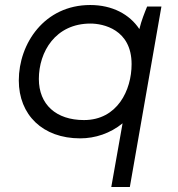

<svg xmlns="http://www.w3.org/2000/svg" viewBox="-20 -546 709 766"><path d="M567 -520C558 -498 544 -464 536 -430C497 -489 428 -526 340 -526C157 -526 55 -372 55 -225C55 -88 150 6 300 6C360 6 420 -14 469 -54L424 200H498L624 -520ZM341 -452C391 -452 505 -429 505 -290C505 -186 448 -67 315 -67C204 -67 135 -129 135 -231C135 -339 201 -452 341 -452Z"/></svg>

Font: Fixel Display 20240404
Style: Italic
Weight: 400
Italic angle: -10°
Designer: AlfaBravo + MacPaw
Foundry: Kyrylo Tkachov, Marchela Mozhyna, Serhii Makarenko, Maria Weinstein, Zakhar Kryvoshyya
Version: Version 1.211;Glyphs 3.2 (3225)